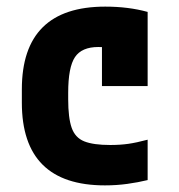

<svg xmlns="http://www.w3.org/2000/svg" viewBox="-20 -550 540 580"><path d="M297 10Q46 10 46 -240V-280Q46 -530 298 -530Q368 -530 426 -514V-290H288V-495L360 -390Q342 -398 320.5 -403Q299 -408 277 -408Q227 -408 206.5 -377.5Q186 -347 186 -270V-250Q186 -194 196.5 -164Q207 -134 234.5 -123Q262 -112 313 -112Q343 -112 367.5 -115.5Q392 -119 426 -128V-6Q397 1 364.5 5.5Q332 10 297 10Z"/></svg>

Font: M PLUS 1 Code
Style: Bold
Weight: 700
Designer: Coji Morishita
Foundry: UNDERFOREST DESIGN
Version: Version 1.002